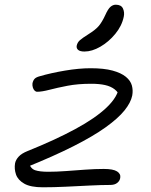

<svg xmlns="http://www.w3.org/2000/svg" viewBox="-20 -786 643 816"><path d="M162 10Q110 10 83 -5.5Q56 -21 48 -44.5Q40 -68 44 -92Q47 -107 59.5 -120.5Q72 -134 97 -144Q214 -191 300 -237.5Q386 -284 434 -330Q482 -376 486 -419L493 -372Q483 -394 467 -406.5Q451 -419 426.5 -424.5Q402 -430 368 -430Q311 -430 267 -421.5Q223 -413 190.5 -404.5Q158 -396 138 -396Q132 -396 127 -401Q122 -406 119.5 -414.5Q117 -423 118 -432Q121 -445 127.5 -451.5Q134 -458 149 -462Q197 -476 256.5 -486Q316 -496 365 -496Q422 -496 458.5 -486Q495 -476 515 -459.5Q535 -443 540.5 -422.5Q546 -402 542 -380Q536 -350 509 -316.5Q482 -283 429 -245Q376 -207 292 -164.5Q208 -122 89 -74L103 -94Q110 -69 129.5 -62.5Q149 -56 185 -56Q220 -56 260.5 -59Q301 -62 342.5 -65Q384 -68 421 -68Q461 -68 477.5 -57.5Q494 -47 491 -30Q489 -17 478 -8.5Q467 0 449 0Q411 0 361.5 2.5Q312 5 260 7.5Q208 10 162 10ZM339 -567Q320 -567 312 -574Q304 -581 306 -592Q309 -606 320 -615.5Q331 -625 355 -640Q387 -660 400.5 -676.5Q414 -693 427 -721Q439 -748 449.5 -757Q460 -766 472 -766Q495 -766 502.5 -750Q510 -734 506 -715Q498 -676 470 -642Q442 -608 406.5 -587.5Q371 -567 339 -567Z"/></svg>

Font: Shantell Sans Light
Style: Italic
Weight: 300
Italic angle: -11°
Designer: Stephen Nixon, Anya Danilova, Shantell Martin
Foundry: Arrow Type
Version: Version 1.008;[ac192a2d6]